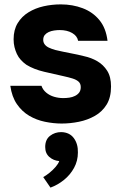

<svg xmlns="http://www.w3.org/2000/svg" viewBox="-20 -556 553 875"><path d="M261 7Q224 7 185 -1Q146 -9 113 -28.5Q80 -48 57 -81.5Q34 -115 27 -165H169Q175 -147 190.5 -134Q206 -121 226.5 -115Q247 -109 268 -109Q282 -109 296 -111Q310 -113 322 -119Q334 -125 341 -134.5Q348 -144 348 -159Q348 -175 338 -184Q328 -193 310 -198.5Q292 -204 269 -209Q228 -218 181 -229Q134 -240 100 -261Q86 -271 75 -283Q64 -295 57 -310Q50 -325 46 -341.5Q42 -358 42 -377Q42 -420 60.5 -450.5Q79 -481 110 -500Q141 -519 179 -527.5Q217 -536 257 -536Q311 -536 357 -518.5Q403 -501 433 -464.5Q463 -428 470 -370H336Q332 -392 309 -405.5Q286 -419 252 -419Q240 -419 226.5 -417Q213 -415 202 -410Q191 -405 184 -396.5Q177 -388 177 -374Q177 -363 183.5 -354Q190 -345 202.5 -339Q215 -333 233 -328Q267 -320 301.5 -313.5Q336 -307 363 -300Q396 -293 423.5 -277Q451 -261 468.5 -233.5Q486 -206 486 -162Q486 -112 466 -79.5Q446 -47 412.5 -28Q379 -9 339.5 -1Q300 7 261 7ZM210 299 177 251Q190 244 205.5 231.5Q221 219 233.5 204.5Q246 190 250 178Q224 176 205 159.5Q186 143 186 114Q186 80 208 63Q230 46 259 46Q297 47 316.5 73.5Q336 100 335 139Q335 177 317.5 209Q300 241 271.5 264Q243 287 210 299Z"/></svg>

Font: Onest
Style: Bold
Weight: 700
Designer: Dmitri Voloshin, Andrey Kudryavtsev
Foundry: Dmitri Voloshin, Andrey Kudryavtsev
Version: Version 1.000;gftools[0.9.33]